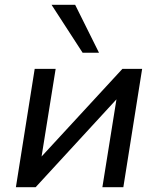

<svg xmlns="http://www.w3.org/2000/svg" viewBox="-20 -777 656 797"><path d="M46 0 124 -491H211L149 -105H132L488 -491H570L492 0H405L467 -387H484L128 0ZM323 -558 194 -757H292L391 -558Z"/></svg>

Font: Nunito Sans 10pt Medium
Style: Italic
Weight: 500
Italic angle: -9°
Designer: Vernon Adams
Foundry: Vernon Adams
Version: Version 3.101;gftools[0.9.27]